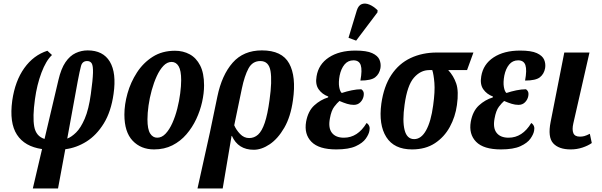

<svg xmlns="http://www.w3.org/2000/svg" viewBox="-20 -832 3395 1082"><path d="M165 230 217 8Q119 -6 75.5 -73Q32 -140 49 -265Q65 -376 117 -448.5Q169 -521 247 -546L273 -522Q239 -490 213.5 -422Q188 -354 177 -273Q163 -173 173 -118.5Q183 -64 231 -49L309 -380Q324 -445 349 -481.5Q374 -518 406.5 -533Q439 -548 474 -548Q561 -548 599 -484.5Q637 -421 620 -303Q606 -203 565 -136.5Q524 -70 467.5 -34.5Q411 1 348 9L307 230ZM418 -374 359 -51Q383 -60 409 -85.5Q435 -111 457.5 -163Q480 -215 492 -303Q503 -382 504 -421.5Q505 -461 497 -474.5Q489 -488 471 -488Q444 -488 436.5 -460Q429 -432 418 -374Z M848 10Q774 10 727.5 -39Q681 -88 681 -186Q681 -243 698.5 -305.5Q716 -368 751.5 -423Q787 -478 840.5 -512Q894 -546 966 -546Q1012 -546 1049 -526Q1086 -506 1108 -463Q1130 -420 1130 -351Q1130 -307 1119 -257.5Q1108 -208 1086 -161Q1064 -114 1030.5 -75Q997 -36 951.5 -13Q906 10 848 10ZM866 -56Q892 -56 913.5 -79Q935 -102 951.5 -139Q968 -176 979 -219.5Q990 -263 995.5 -305.5Q1001 -348 1001 -380Q1001 -435 986.5 -459Q972 -483 947 -483Q922 -483 901 -461Q880 -439 863.5 -403Q847 -367 835 -323.5Q823 -280 817 -237Q811 -194 811 -159Q811 -104 826 -80Q841 -56 866 -56Z M1205 -288Q1230 -409 1291 -478.5Q1352 -548 1456 -548Q1569 -548 1609.5 -474.5Q1650 -401 1631 -268Q1618 -174 1582 -112Q1546 -50 1500 -19Q1454 12 1410 12Q1322 12 1287 -66H1285L1235 230H1093L1163 -86ZM1384 -54Q1413 -54 1434.5 -73.5Q1456 -93 1472 -140Q1488 -187 1499 -269Q1514 -375 1504.5 -431.5Q1495 -488 1447 -488Q1403 -488 1380.5 -446.5Q1358 -405 1343 -333L1300 -126Q1311 -100 1333 -77Q1355 -54 1384 -54Z M1875 10Q1777 10 1735 -33Q1693 -76 1705 -146Q1716 -206 1751 -238Q1786 -270 1829 -283L1830 -288Q1795 -301 1775.5 -329Q1756 -357 1764 -402Q1775 -470 1833.5 -508.5Q1892 -547 1983 -547Q2046 -547 2077.5 -532.5Q2109 -518 2118.5 -495.5Q2128 -473 2124 -448Q2118 -415 2094.5 -396.5Q2071 -378 2011 -378Q2022 -437 2013 -464.5Q2004 -492 1972 -492Q1941 -492 1921.5 -468.5Q1902 -445 1894 -406Q1887 -368 1891.5 -342Q1896 -316 1906 -308Q1933 -317 1962 -323Q1991 -329 2016 -329Q2023 -325 2027.5 -316Q2032 -307 2029 -290Q2025 -270 2010.5 -255.5Q1996 -241 1974 -241Q1955 -241 1935.5 -247Q1916 -253 1893 -263Q1880 -252 1863.5 -230.5Q1847 -209 1839 -164Q1829 -111 1850.5 -83.5Q1872 -56 1918 -56Q1996 -56 2046 -139Q2068 -124 2062 -96Q2059 -76 2041.5 -51Q2024 -26 1984.5 -8Q1945 10 1875 10ZM1987 -603 1944 -619 1991 -774Q2000 -802 2019 -809Q2038 -816 2062 -806Q2086 -796 2108 -774L2107 -762Z M2302 10Q2201 10 2157 -59.5Q2113 -129 2129 -248Q2143 -346 2185.5 -410Q2228 -474 2294 -505Q2360 -536 2442 -536H2648L2612 -437H2506Q2536 -405 2551 -361.5Q2566 -318 2555 -240Q2546 -174 2515 -117Q2484 -60 2431 -25Q2378 10 2302 10ZM2314 -48Q2354 -48 2381.5 -98Q2409 -148 2421 -238Q2432 -317 2428 -365Q2424 -413 2416 -437H2399Q2350 -437 2312.5 -394Q2275 -351 2260 -242Q2247 -151 2260 -99.5Q2273 -48 2314 -48Z M2803 10Q2705 10 2663 -33Q2621 -76 2633 -146Q2644 -206 2679 -238Q2714 -270 2757 -283L2758 -288Q2723 -301 2703.5 -329Q2684 -357 2692 -402Q2703 -470 2761.5 -508.5Q2820 -547 2911 -547Q2974 -547 3005.5 -532.5Q3037 -518 3046.5 -495.5Q3056 -473 3052 -448Q3046 -415 3022.5 -396.5Q2999 -378 2939 -378Q2950 -437 2941 -464.5Q2932 -492 2900 -492Q2869 -492 2849.5 -468.5Q2830 -445 2822 -406Q2815 -368 2819.5 -342Q2824 -316 2834 -308Q2861 -317 2890 -323Q2919 -329 2944 -329Q2951 -325 2955.5 -316Q2960 -307 2957 -290Q2953 -270 2938.5 -255.5Q2924 -241 2902 -241Q2883 -241 2863.5 -247Q2844 -253 2821 -263Q2808 -252 2791.5 -230.5Q2775 -209 2767 -164Q2757 -111 2778.5 -83.5Q2800 -56 2846 -56Q2924 -56 2974 -139Q2996 -124 2990 -96Q2987 -76 2969.5 -51Q2952 -26 2912.5 -8Q2873 10 2803 10Z M3196 10Q3129 10 3097.5 -24.5Q3066 -59 3083 -145L3160 -536H3302L3211 -137Q3203 -102 3211 -82Q3219 -62 3248 -62Q3261 -62 3272.5 -65Q3284 -68 3304 -78L3315 -26Q3294 -11 3262.5 -0.5Q3231 10 3196 10Z"/></svg>

Font: Noto Serif ExtraCondensed
Style: Bold Italic
Weight: 700
Width: 2
Italic angle: -12°
Designer: Monotype Design Team
Foundry: Monotype Imaging Inc.
Version: Version 2.013; ttfautohint (v1.8.4.7-5d5b)